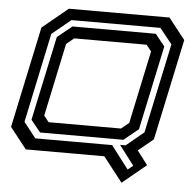

<svg xmlns="http://www.w3.org/2000/svg" viewBox="-56 -756 944 934"><g transform="rotate(5 416.0 -289.5)"><path d="M571.5 121 477 0H93.5L12.5 -103L117.5 -597L242.5 -700H734L815 -597L710 -103L636.5 -42.5L688 25ZM595.5 54.5 621 33.5 548.5 -62H575.5L661.5 -133L754.5 -570.5L694.5 -646H260L168 -570.5L75.5 -133L135 -57.5H510ZM155.5 -88 108.5 -146 196 -557.5 267.5 -615.5H674.5L721 -557.5L633.5 -146L562.5 -88ZM192.5 -141.5H546L583.5 -172L659 -528L634.5 -558.5H281L244 -528L168.5 -172Z"/></g></svg>

Font: Tourney Expanded SemiBold
Style: Italic
Weight: 600
Width: 7
Italic angle: -12°
Designer: Tyler Finck
Foundry: Etcetera Type Co
Version: Version 1.010; ttfautohint (v1.8.3)